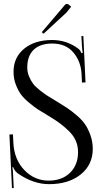

<svg xmlns="http://www.w3.org/2000/svg" viewBox="-20 -931 518 979"><path d="M202 -759 193 -767 311 -906Q315 -911 321 -911Q326 -911 331 -907L343 -897L319 -867ZM28 -245 46 -246 48 -205Q52 -118 104 -64Q156 -10 228 -10Q296 -10 337 -50Q378 -90 378 -156Q378 -187 366 -214Q354 -241 330 -264Q306 -287 283.5 -303.5Q261 -320 226 -341Q192 -361 173.5 -373Q155 -385 127.5 -408Q100 -431 85.5 -451.5Q71 -472 60 -501.5Q49 -531 49 -565Q49 -638 103 -682.5Q157 -727 246 -727Q320 -727 379 -683Q390 -675 395 -660L402 -662Q400 -670 398 -694L395 -747H405L416 -511L398 -510L396 -552Q393 -617 354.5 -663Q316 -709 246 -709Q185 -709 152 -677.5Q119 -646 119 -587Q119 -563 128 -541.5Q137 -520 148.5 -504.5Q160 -489 183.5 -470.5Q207 -452 223 -442Q239 -432 269 -414Q302 -394 323 -380Q344 -366 371.5 -342.5Q399 -319 414.5 -296Q430 -273 441.5 -240.5Q453 -208 453 -172Q453 -91 391.5 -41.5Q330 8 230 8Q150 8 72 -46Q54 -59 47 -79L43 -78Q46 -65 47 -35L50 28H41Z"/></svg>

Font: FoglihtenNo06
Style: Regular
Weight: 500
Designer: gluk (gluksza@wp.pl)
Foundry: gluk (gluksza@wp.pl)
Version: Version 0.76